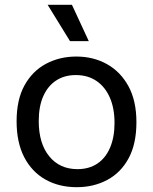

<svg xmlns="http://www.w3.org/2000/svg" viewBox="-20 -765 636 798"><path d="M299 13Q225 13 168.5 -19Q112 -51 80.5 -112Q49 -173 49 -261Q49 -351 82 -410.5Q115 -470 171.5 -500Q228 -530 297 -530Q368 -530 424.5 -498.5Q481 -467 514 -406.5Q547 -346 547 -257Q547 -167 514.5 -107Q482 -47 425.5 -17Q369 13 299 13ZM302 -62Q350 -62 384.5 -85Q419 -108 437.5 -151.5Q456 -195 456 -254Q456 -315 436.5 -359.5Q417 -404 381 -428.5Q345 -453 295 -453Q248 -453 213.5 -430.5Q179 -408 160 -365.5Q141 -323 141 -262Q141 -169 184.5 -115.5Q228 -62 302 -62ZM271 -594 178 -745H279L349 -594Z"/></svg>

Font: Bricolage Grotesque 24pt
Style: Regular
Weight: 400
Designer: Mathieu Triay
Foundry: Atelier Triay
Version: Version 1.001;gftools[0.9.33.dev8+g029e19f]